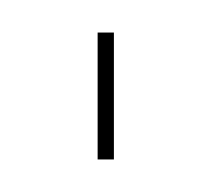

<svg xmlns="http://www.w3.org/2000/svg" viewBox="-20 -98 130 118"><path d="M40 -78H50V0H40Z"/></svg>

Font: Bebas Neue Thin
Style: Regular
Weight: 200
Designer: Ryoichi Tsunekawa
Foundry: Ryoichi Tsunekawa
Version: Version 1.003;PS 001.003;hotconv 1.0.70;makeotf.lib2.5.58329